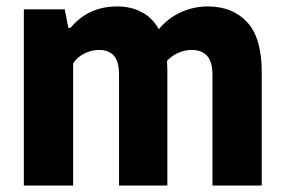

<svg xmlns="http://www.w3.org/2000/svg" viewBox="-20 -576 883 596"><path d="M792.5 -351.5V0H639.5V-343Q639.5 -385 622.5 -403Q605.5 -421 575 -421Q555 -421 534.5 -412.5Q514 -404 498.5 -387Q499.5 -369 499.5 -359V0H349.5V-343Q349.5 -385.5 333.5 -403.2Q317.5 -421 287.5 -421Q265 -421 243 -410.5Q221 -400 207 -379.5V0H54V-547H181L192 -489.5H199Q254 -556 343.5 -556Q386 -556 419.2 -538.8Q452.5 -521.5 473 -485.5Q503 -521 542.5 -538.5Q582 -556 625 -556Q702 -556 747.2 -507.2Q792.5 -458.5 792.5 -351.5Z"/></svg>

Font: Encode Sans Semi Condensed
Style: Bold
Weight: 700
Width: 4
Designer: Multiple Designers
Foundry: Impallari Type
Version: Version 2.000